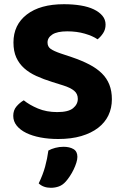

<svg xmlns="http://www.w3.org/2000/svg" viewBox="-20 -644 586 913"><path d="M252 -111Q305 -111 327.5 -129.5Q350 -148 350 -174Q350 -198 332.5 -212.5Q315 -227 280 -238L229 -254Q187 -267 153 -282.5Q119 -298 95 -319.5Q71 -341 57.5 -370.5Q44 -400 44 -442Q44 -526 107.5 -575Q171 -624 284 -624Q327 -624 363.5 -618Q400 -612 426 -599.5Q452 -587 467 -569Q482 -551 482 -527Q482 -504 470.5 -486.5Q459 -469 444 -457Q421 -473 383 -484Q345 -495 300 -495Q252 -495 229 -480Q206 -465 206 -442Q206 -422 221 -411.5Q236 -401 268 -390L322 -372Q369 -356 404.5 -337.5Q440 -319 464 -295.5Q488 -272 500 -241.5Q512 -211 512 -172Q512 -130 495.5 -95.5Q479 -61 446.5 -36Q414 -11 366.5 3Q319 17 257 17Q211 17 172 9.5Q133 2 104.5 -12Q76 -26 59.5 -46.5Q43 -67 43 -93Q43 -120 58.5 -138Q74 -156 93 -167Q120 -145 160.5 -128Q201 -111 252 -111ZM293 219Q278 236 260 242.5Q242 249 222 249Q186 249 164 228Q184 187 194.5 148.5Q205 110 210 72Q224 64 243 59Q262 54 282 54Q311 54 329.5 65Q348 76 348 102Q348 114 343 130Q338 146 330 162.5Q322 179 312 194Q302 209 293 219Z"/></svg>

Font: Baloo Chettan 2
Style: Bold
Weight: 700
Designer: Maithili Shingre, Unnati Kotecha and Ek Type
Foundry: Ek Type
Version: Version 1.640;hotconv 1.0.111;makeotfexe 2.5.65597; ttfautoh